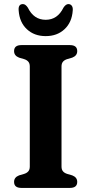

<svg xmlns="http://www.w3.org/2000/svg" viewBox="-20 -921 448 941"><path d="M281.5 -104.5Q281.5 -89.5 289 -81Q296.5 -72.5 310 -68.5L334 -61.5Q358.5 -52 358.5 -29.5Q358.5 0 322.5 0H85Q49 0 49 -29.5Q49 -52 73.5 -61.5L97.5 -68.5Q111 -72.5 118.5 -81Q126 -89.5 126 -104.5V-595.5Q126 -610.5 118.5 -619Q111 -627.5 97.5 -631.5L73.5 -638.5Q49 -648 49 -670.5Q49 -700 85 -700H322.5Q358.5 -700 358.5 -670.5Q358.5 -648 334 -638.5L310 -631.5Q296.5 -627.5 289 -619Q281.5 -610.5 281.5 -595.5ZM204 -824Q262 -824 291 -883.5Q302.5 -901 315 -901Q326 -901 332 -892.5Q338 -884 336.5 -869.5Q332.5 -811.5 296.2 -777.8Q260 -744 204 -744Q148 -744 111.8 -777.8Q75.5 -811.5 71.5 -869.5Q68.5 -901 92.5 -901Q105 -901 116.5 -883.5Q145.5 -824 204 -824Z"/></svg>

Font: Fraunces 9pt S050 SemiBold
Style: Regular
Weight: 600
Version: Version 1.000; ttfautohint (v1.8.3)